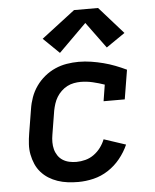

<svg xmlns="http://www.w3.org/2000/svg" viewBox="-55 -821 709 876"><g transform="rotate(-5 300.0 -383.5)"><path d="M268 8Q244 8 220 5Q196 2 174 -5.5Q152 -13 133 -25Q114 -37 99 -54Q84 -71 75 -92Q66 -113 61.5 -136Q57 -159 58.5 -183.5Q60 -208 64 -232L82 -342Q86 -369 95.5 -395.5Q105 -422 121.5 -445.5Q138 -469 160.5 -487.5Q183 -506 209 -517.5Q235 -529 262.5 -533.5Q290 -538 317 -538Q346 -538 374.5 -533.5Q403 -529 430 -522Q457 -515 483 -505Q509 -495 534 -483L512 -349H415L427 -424Q401 -433 373.5 -439.5Q346 -446 318 -446Q303 -446 287 -443Q271 -440 256.5 -432.5Q242 -425 229.5 -413Q217 -401 208.5 -387Q200 -373 195 -357.5Q190 -342 187 -327L169 -217Q166 -200 166 -183Q166 -166 170 -150.5Q174 -135 183 -121.5Q192 -108 205.5 -99.5Q219 -91 235 -87.5Q251 -84 268 -84Q288 -84 309 -89.5Q330 -95 348 -108Q366 -121 379 -138.5Q392 -156 400 -176L500 -143Q485 -109 461 -79.5Q437 -50 405.5 -29.5Q374 -9 338.5 -0.5Q303 8 268 8ZM236 -586 163 -657 317 -775H427L537 -651L451 -592L363 -712Z"/></g></svg>

Font: Iosevka Curly Slab SmBdEx
Style: Italic
Weight: 600
Width: 7
Italic angle: -9°
Monospace: yes
Designer: Belleve Invis
Foundry: Belleve Invis
Version: Version 11.1.0; ttfautohint (v1.8.3)